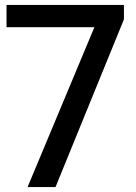

<svg xmlns="http://www.w3.org/2000/svg" viewBox="-20 -760 554 780"><path d="M92 0 363.5 -649.5H6.5V-740H483.5V-681.5L205.5 0Z"/></svg>

Font: Encode Sans SmExp Md
Style: Regular
Weight: 500
Width: 6
Designer: Multiple Designers
Foundry: Impallari Type
Version: Version 3.002; ttfautohint (v1.8.3) -l 8 -r 50 -G 200 -x 14 